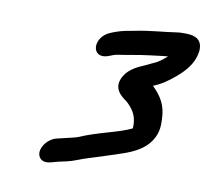

<svg xmlns="http://www.w3.org/2000/svg" viewBox="-64 -746 729 670"><g transform="rotate(10 300.0 -411.5)"><path d="M290.9 -551.1 303.9 -556.2C308.5 -557.9 313.3 -559.3 318.5 -560.4C352.7 -565.1 396.8 -574.3 430.6 -578.2C455.5 -580.8 473.3 -584.2 495 -585.6C485 -576 469.1 -564.5 459.6 -559.2L443.8 -551.8C436.6 -548.5 428.3 -544.5 420 -540.4C406.8 -534 366.3 -521.2 348.1 -483.9C324.9 -436.4 372.6 -412.4 381.3 -404.5C406.5 -380.4 420.3 -358.2 417.8 -317.1C373 -294.5 299 -282.4 236.1 -254.5C224.1 -250.1 213.6 -248.5 192.3 -243.1L163.2 -236.2C132.5 -229.2 113.4 -201.1 111.4 -181.5C109.5 -162.1 123 -142.8 154 -149.9L183.7 -157.8C202 -161.7 221.8 -165.2 245.3 -174.5C267.4 -183.8 305.1 -194.4 333.1 -203.6L387.7 -221.6C418.9 -231.7 470 -249.2 495.7 -290.8C515.6 -322 512.5 -350.6 512.3 -365C511.5 -416.3 490.6 -446.9 461.1 -475.4C465.3 -477.3 472.4 -480.7 477.8 -483.1C501.2 -493.9 533.4 -519 553.1 -538.5C574.1 -559.2 594.4 -584.8 599.3 -622.3C602.8 -661.6 578.8 -675 542.6 -675C532.8 -675 522 -675.2 512 -673.7C467.7 -666.7 415.2 -664.1 365.5 -653.5C345 -649.9 323.1 -646.7 298.9 -637.9L286.5 -633.1C222.9 -610.3 228.6 -528.1 290.9 -551.1Z"/></g></svg>

Font: Just Breathe
Style: BdObl7
Weight: 400
Foundry: Cannot Into Space Fonts
Version: Version 0.72